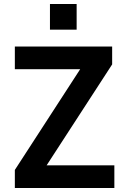

<svg xmlns="http://www.w3.org/2000/svg" viewBox="-20 -937 631 957"><path d="M54 0V-90L412 -642L426 -592H54V-705H539V-616L180 -63L167 -113H550V0ZM229 -789V-917H362V-789Z"/></svg>

Font: Nunito Sans 7pt SemiCondensed
Style: Bold
Weight: 700
Width: 4
Designer: Vernon Adams
Foundry: Vernon Adams
Version: Version 3.101;gftools[0.9.27]